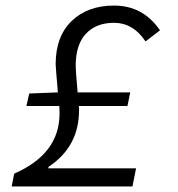

<svg xmlns="http://www.w3.org/2000/svg" viewBox="-20 -670 640 690"><path d="M22 0 31 -46Q194 -117 194 -262Q194 -280 193 -289H75L85 -334L188 -338Q180 -431 180 -439Q180 -539 237.5 -594.5Q295 -650 390 -650Q494 -650 555 -561L503 -521Q459 -588 389 -588Q326 -588 289 -549Q252 -510 252 -433Q252 -415 259 -338H448L438 -289H263Q264 -284 264 -273Q264 -143 154 -70V-65H469L456 0Z"/></svg>

Font: TypoPRO Source Code Pro
Style: Italic
Weight: 400
Italic angle: -11°
Monospace: yes
Designer: Paul D. Hunt, Teo Tuominen
Foundry: Adobe Systems Incorporated
Version: Version 1.030;PS 1.0;hotconv 1.0.84;makeotf.lib2.5.63406